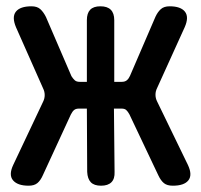

<svg xmlns="http://www.w3.org/2000/svg" viewBox="-20 -580 640 610"><path d="M116 -23Q109 -7 99 1.5Q89 10 71 10Q36 10 21.5 -7Q7 -24 22 -56L117 -257Q122 -267 122 -278Q122 -289 117 -299L31 -493Q17 -526 30.5 -543Q44 -560 80 -560Q98 -560 108 -551Q118 -542 126 -526L207 -338Q212 -330 217.5 -325Q223 -320 233 -320H256V-516Q256 -538 266.5 -549Q277 -560 299 -560Q321 -560 332 -549Q343 -538 343 -516V-320H367Q377 -320 383 -325Q389 -330 393 -339L474 -527Q481 -542 491 -551Q501 -560 519 -560Q554 -560 567.5 -543Q581 -526 567 -494L479 -300Q474 -290 474 -279Q474 -268 479 -258L577 -56Q592 -24 578.5 -7Q565 10 529 10Q511 10 501 2Q491 -6 483 -23L391 -217Q386 -226 381 -230.5Q376 -235 366 -235H342L344 -34Q345 -12 334 -1Q323 10 301 10Q279 10 268.5 -1Q258 -12 257 -34L256 -235H231Q221 -235 215.5 -230.5Q210 -226 205 -216Z"/></svg>

Font: Maple Mono NL SemiBold
Style: Regular
Weight: 600
Monospace: yes
Designer: subframe7536
Version: Version 7.000